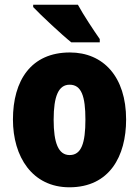

<svg xmlns="http://www.w3.org/2000/svg" viewBox="-20 -786 592 816"><path d="M311 -766H121V-756C153 -722 244 -637 283 -606H404V-620C382 -651 333 -725 311 -766ZM516 -278C516 -460 419 -563 277 -563C112 -563 35 -444 35 -278C35 -120 117 10 275 10C446 10 516 -123 516 -278ZM208 -277C208 -378 229 -426 276 -426C326 -426 343 -377 343 -278C343 -178 326 -127 276 -127C228 -127 208 -179 208 -277Z"/></svg>

Font: Noto Sans Hebrew Condensed Black
Style: Regular
Weight: 900
Width: 3
Designer: Monotype Design Team
Foundry: Monotype Imaging Inc.
Version: Version 2.004